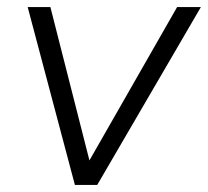

<svg xmlns="http://www.w3.org/2000/svg" viewBox="-20 -521 586 541"><path d="M191 0 58 -501H122L232 -69L479 -501H546L254 0Z"/></svg>

Font: Mulish Light
Style: Italic
Weight: 300
Italic angle: -9°
Designer: Vernon Adams
Foundry: Vernon Adams
Version: Version 3.603; ttfautohint (v1.8.3)